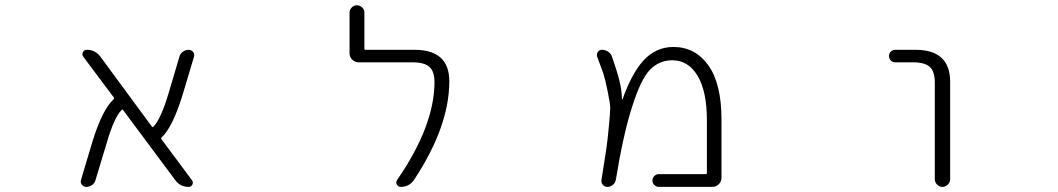

<svg xmlns="http://www.w3.org/2000/svg" viewBox="-20 -735 4040 733"><path d="M712.9 -46.9Q718.8 -39.1 714.4 -30.3Q710 -21.5 700.2 -21.5Q668 -21.5 649.4 -46.9L450.2 -314.5Q447.3 -318.4 444.3 -315.4Q415 -286.1 385.7 -183.6L344.7 -47.9Q341.8 -36.1 331.5 -28.8Q321.3 -21.5 309.6 -21.5Q298.8 -21.5 292 -30.3Q288.1 -35.2 288.1 -42Q288.1 -44.9 289.1 -47.9L332 -191.4Q370.1 -316.4 414.1 -356.4Q417 -359.4 414.1 -363.3L297.9 -518.6Q292 -526.4 296.4 -535.6Q300.8 -544.9 311.5 -544.9Q343.8 -544.9 363.3 -518.6L559.6 -252Q562.5 -248 565.4 -251Q594.7 -280.3 625 -383.8L665 -518.6Q668 -530.3 678.2 -537.6Q688.5 -544.9 700.2 -544.9Q710.9 -544.9 717.8 -536.1Q721.7 -531.2 721.7 -524.4Q721.7 -521.5 720.7 -518.6L677.7 -375Q639.6 -250 596.7 -210Q593.8 -207 596.7 -203.1Z M1562.5 -544.9Q1695.3 -544.9 1695.3 -424.8Q1695.3 -252 1560.5 -47.9Q1542 -21.5 1509.8 -21.5Q1500 -21.5 1495.1 -30.3Q1490.2 -39.1 1496.1 -47.9Q1638.7 -254.9 1638.7 -421.9Q1638.7 -461.9 1619.6 -479.5Q1600.6 -497.1 1553.7 -497.1H1349.6Q1335 -497.1 1324.7 -507.3Q1314.5 -517.6 1314.5 -531.2V-686.5Q1314.5 -698.2 1322.8 -706.5Q1331.1 -714.8 1342.8 -714.8Q1354.5 -714.8 1362.8 -706.5Q1371.1 -698.2 1371.1 -686.5V-548.8Q1371.1 -544.9 1375 -544.9Z M2495.1 -21.5Q2485.4 -21.5 2478 -28.8Q2470.7 -36.1 2470.7 -45.9Q2470.7 -55.7 2478 -63Q2485.4 -70.3 2495.1 -70.3H2673.8Q2678.7 -70.3 2678.7 -74.2V-275.4Q2678.7 -386.7 2643.1 -445.8Q2607.4 -504.9 2546.9 -504.9Q2496.1 -504.9 2460.9 -468.3Q2425.8 -431.6 2392.6 -325.2Q2360.4 -226.6 2331.1 -48.8Q2329.1 -37.1 2319.8 -29.3Q2310.5 -21.5 2298.8 -21.5Q2288.1 -21.5 2281.2 -29.8Q2274.4 -38.1 2276.4 -48.8Q2289.1 -127.9 2293.9 -161.1Q2299.8 -199.2 2304.7 -254.9Q2309.6 -305.7 2309.6 -323.2Q2309.6 -339.8 2299.8 -386.7Q2291 -430.7 2283.2 -455.1Q2276.4 -473.6 2259.8 -518.6Q2258.8 -522.5 2258.8 -525.4Q2258.8 -531.2 2261.7 -536.1Q2267.6 -544.9 2278.3 -544.9Q2291 -544.9 2301.8 -537.6Q2312.5 -530.3 2316.4 -518.6Q2335.9 -462.9 2344.7 -426.8Q2353.5 -393.6 2354.5 -355.5Q2354.5 -355.5 2355 -355.5Q2355.5 -355.5 2356.4 -355.5Q2391.6 -454.1 2435.5 -502.9Q2483.4 -555.7 2550.8 -555.7Q2633.8 -555.7 2684.1 -485.8Q2734.4 -416 2734.4 -278.3V-56.6Q2734.4 -42 2724.1 -31.7Q2713.9 -21.5 2699.2 -21.5Z M3398.4 -497.1Q3387.7 -497.1 3380.9 -503.9Q3374 -510.7 3374 -521Q3374 -531.2 3380.9 -538.1Q3387.7 -544.9 3398.4 -544.9H3474.6Q3606.4 -544.9 3607.4 -424.8V-50.8Q3607.4 -39.1 3598.6 -30.3Q3589.8 -21.5 3578.1 -21.5Q3566.4 -21.5 3557.6 -30.3Q3548.8 -39.1 3548.8 -50.8V-420.9Q3548.8 -461.9 3529.8 -479.5Q3510.7 -497.1 3464.8 -497.1Z"/></svg>

Font: Gen Jyuu Gothic L Monospace Light
Style: Regular
Weight: 300
Designer: [Source Han Sans]
Ryoko NISHIZUKA  (kana & ideographs); Paul D. Hunt (Latin, Greek & Cyrillic); Wenlong ZHANG  (bopomofo
Version: Version 1.002.20150607